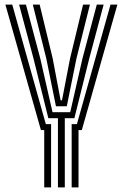

<svg xmlns="http://www.w3.org/2000/svg" viewBox="-20 -820 538 840"><path d="M233.5 0V-303H191.5L126.5 -564.2L63.5 -800H93.5L156.2 -564.2L209.8 -329H287.2L340.8 -564.2L403.5 -800H433.5L370.5 -564.2L305.5 -303H263.5V0ZM173.5 0V-251H159L3.5 -800H33.5L180.5 -277H203.5V0ZM293.5 0V-277H316.5L463.5 -800H493.5L338 -251H323.5V0ZM224.8 -355 182.5 -564.2 123.5 -800H153.5L210.5 -564.2L245.2 -381H251.2L286.5 -564.2L343.5 -800H373.5L314.5 -564.2L272.2 -355Z"/></svg>

Font: Big Shoulders Inline Display Black
Style: Regular
Weight: 900
Designer: Patric King
Foundry: XO Type Co
Version: Version 1.000